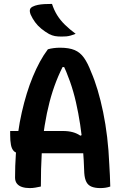

<svg xmlns="http://www.w3.org/2000/svg" viewBox="-20 -954 640 982"><path d="M32 -284H302Q330 -284 352 -278Q374 -272 391 -260L422 -274V-170H83Q62 -170 51 -181Q40 -192 36 -213Q32 -234 32 -264ZM189 0Q175 3 161 5.5Q147 8 132 8Q110 8 93 2.5Q76 -3 66.5 -15Q57 -27 57 -46Q57 -106 61 -163.5Q65 -221 72.5 -275Q80 -329 91.5 -379.5Q103 -430 117 -475.5Q131 -521 148 -562Q165 -603 184 -638Q203 -673 225 -702Q239 -706 255 -708Q271 -710 287 -710Q333 -710 361.5 -698Q390 -686 409.5 -658.5Q429 -631 446 -586Q464 -545 479.5 -493Q495 -441 507.5 -380.5Q520 -320 528 -253Q536 -186 539 -113Q541 -86 542 -57.5Q543 -29 544 0Q533 4 520 6Q507 8 493 8Q467 8 449 1Q431 -6 422 -23Q413 -40 411 -69Q409 -134 404 -196Q399 -258 390 -317Q381 -376 368.5 -431Q356 -486 338 -537Q320 -588 297 -636L332 -611H276L313 -636Q287 -588 267.5 -538Q248 -488 233.5 -432.5Q219 -377 208.5 -312Q198 -247 193.5 -170Q189 -93 189 0ZM246 -934Q256 -903 272 -877Q288 -851 312 -827.5Q336 -804 367 -781Q354 -776 342.5 -772.5Q331 -769 319.5 -768Q308 -767 295 -767Q275 -767 261 -769.5Q247 -772 231 -780Q210 -792 191.5 -807Q173 -822 159.5 -840.5Q146 -859 137 -879Q131 -894 133 -904Q135 -914 147 -920Q159 -926 174 -929Q189 -932 207 -933Q225 -934 246 -934Z"/></svg>

Font: Recursive Monospace Casual SemiBold
Style: Regular
Weight: 600
Version: Version 1.047